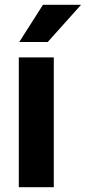

<svg xmlns="http://www.w3.org/2000/svg" viewBox="-20 -776 356 796"><path d="M178 -602H60L158 -756H316ZM58 -538H203V0H58Z"/></svg>

Font: Freesentation 8 ExtraBold
Style: Regular
Weight: 800
Designer: glyphs from Roboto by Christian Robertson / Hangul glyphs from Noto Sans CJK(Source Han Sans) by Jang Soo-young and Kang
Foundry: PT&
Version: Version 2.001